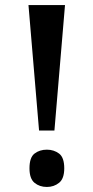

<svg xmlns="http://www.w3.org/2000/svg" viewBox="-20 -734 371 762"><path d="M135 -216 93 -714H238L196 -216ZM166 8Q137 8 117 -8.5Q97 -25 97 -66Q97 -109 117 -124.5Q137 -140 166 -140Q194 -140 214.5 -124.5Q235 -109 235 -66Q235 -25 214.5 -8.5Q194 8 166 8Z"/></svg>

Font: Noto Serif Myanmar SemiCondensed SemiBold
Style: Regular
Weight: 600
Width: 4
Designer: Ben Mitchell and the Monotype Design Team
Foundry: Monotype Imaging Inc.
Version: Version 2.106; ttfautohint (v1.8.4.7-5d5b)